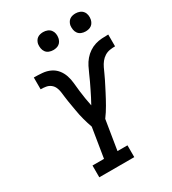

<svg xmlns="http://www.w3.org/2000/svg" viewBox="-223 -1067 1063 1184"><g transform="rotate(-30 308.0 -474.5)"><path d="M128 0V-84H210L244 -294Q238 -310 233 -327Q228 -344 223 -361.5Q218 -379 214.5 -396.5Q211 -414 208 -431.5Q205 -449 202 -466.5Q199 -484 196 -502Q193 -520 191 -538Q189 -556 186.5 -574Q184 -592 176.5 -608Q169 -624 155 -634.5Q141 -645 123 -648Q105 -651 86 -651V-735Q116 -735 146 -732.5Q176 -730 201.5 -718Q227 -706 244.5 -684.5Q262 -663 271 -636Q280 -609 282.5 -580Q285 -551 288.5 -522.5Q292 -494 296.5 -465.5Q301 -437 307 -409Q319 -430 330 -452Q341 -474 352 -496Q363 -518 373.5 -540.5Q384 -563 393.5 -585Q403 -607 414 -629Q425 -651 441.5 -670.5Q458 -690 479 -704Q500 -718 523 -725Q546 -732 569.5 -733.5Q593 -735 616 -735V-651Q597 -651 578 -648Q559 -645 542 -634.5Q525 -624 512.5 -608Q500 -592 491.5 -574Q483 -556 475 -538Q467 -520 458 -502Q449 -484 440 -466.5Q431 -449 422 -431.5Q413 -414 403.5 -396.5Q394 -379 384 -361.5Q374 -344 363 -327Q352 -310 340 -294L306 -84H377V0ZM506 -821Q490 -821 476 -826.5Q462 -832 453.5 -843.5Q445 -855 442.5 -870Q440 -885 442 -901Q444 -911 449.5 -921Q455 -931 464 -937.5Q473 -944 484 -946.5Q495 -949 505 -949Q521 -949 535 -943.5Q549 -938 558 -926.5Q567 -915 569.5 -900Q572 -885 569 -869Q567 -859 561.5 -849Q556 -839 547 -832.5Q538 -826 527 -823.5Q516 -821 506 -821ZM276 -821Q260 -821 246 -826.5Q232 -832 223.5 -843.5Q215 -855 212.5 -870Q210 -885 212 -901Q214 -911 219.5 -921Q225 -931 234 -937.5Q243 -944 254 -946.5Q265 -949 275 -949Q291 -949 305 -943.5Q319 -938 328 -926.5Q337 -915 339.5 -900Q342 -885 339 -869Q337 -859 331.5 -849Q326 -839 317 -832.5Q308 -826 297 -823.5Q286 -821 276 -821Z"/></g></svg>

Font: Iosevka Etoile Medium
Style: Italic
Weight: 500
Italic angle: -9°
Designer: Belleve Invis
Foundry: Belleve Invis
Version: Version 22.1.2; ttfautohint (v1.8.4)